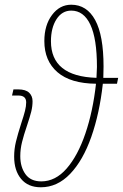

<svg xmlns="http://www.w3.org/2000/svg" viewBox="-20 -784 521 814"><path d="M40 -120Q40 -152 47.5 -183Q55 -214 70 -261Q81 -294 86 -314Q91 -334 91 -350Q91 -379 58 -379H31L37 -405H57Q89 -405 103.5 -391Q118 -377 118 -355Q118 -333 112.5 -311Q107 -289 94 -250Q81 -212 73.5 -182Q66 -152 66 -122Q66 -76 88 -45.5Q110 -15 155 -15Q215 -15 262.5 -69.5Q310 -124 342 -218Q374 -312 387 -429Q279 -430 223.5 -478Q168 -526 168 -610Q168 -677 200.5 -720.5Q233 -764 282 -764Q348 -764 383.5 -699Q419 -634 419 -502Q419 -474 418 -454H481L476 -429H416Q402 -303 367 -203.5Q332 -104 277.5 -47Q223 10 153 10Q99 10 69.5 -25.5Q40 -61 40 -120ZM391 -500Q391 -620 363 -679.5Q335 -739 282 -739Q243 -739 219.5 -702.5Q196 -666 196 -609Q196 -460 389 -454Q391 -490 391 -500Z"/></svg>

Font: Noto Serif NarrowThin
Style: Italic
Weight: 250
Width: 4
Italic angle: -12°
Designer: Monotype Design Team
Foundry: Monotype Imaging Inc.
Version: Version 1.001